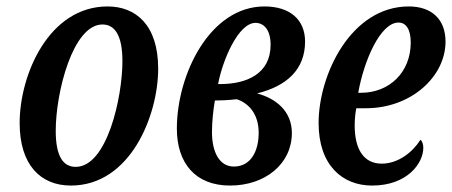

<svg xmlns="http://www.w3.org/2000/svg" viewBox="-20 -566 1403 596"><path d="M200 10C385 10 471 -208 471 -353C471 -489 401 -546 314 -546C132 -546 41 -335 41 -184C41 -54 106 10 200 10ZM215 -48C177 -48 153 -79 153 -160C153 -279 206 -490 298 -490C336 -490 360 -457 360 -376C360 -263 312 -48 215 -48Z M694 10C804 10 886 -58 886 -153C886 -220 838 -260 778 -276C871 -299 927 -351 927 -437C927 -505 880 -546 801 -546C631 -546 529 -334 529 -167C529 -59 587 10 694 10ZM657 -305C671 -380 720 -495 773 -495C798 -495 820 -475 820 -427C820 -337 746 -305 663 -305ZM706 -49C661 -49 638 -94 638 -156C638 -188 642 -225 647 -254C665 -254 689 -255 715 -258C754 -245 783 -210 783 -154C783 -96 758 -49 706 -49Z M1135 10C1244 10 1294 -59 1294 -107C1294 -118 1291 -128 1285 -132C1262 -95 1217 -58 1165 -58C1110 -58 1081 -101 1081 -177C1081 -195 1083 -216 1086 -230H1116C1256 -230 1363 -328 1363 -437C1363 -505 1321 -546 1249 -546C1070 -546 969 -335 969 -184C969 -53 1043 10 1135 10ZM1092 -278C1110 -379 1161 -496 1217 -496C1241 -496 1255 -474 1255 -434C1255 -341 1188 -278 1101 -278Z"/></svg>

Font: Noto Serif Condensed Semi
Style: Italic
Weight: 600
Width: 3
Italic angle: -12°
Designer: Monotype Design Team
Foundry: Monotype Imaging Inc.
Version: Version 1.901